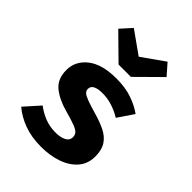

<svg xmlns="http://www.w3.org/2000/svg" viewBox="-240 -957 1095 1095"><g transform="rotate(45 307.5 -409.0)"><path d="M290.3 -98.5Q330.8 -98.5 355.6 -111.3Q380.5 -124.1 380.5 -149.7Q380.5 -167.2 370.8 -179Q361 -190.8 333.3 -201.5Q305.6 -212.3 251.3 -227.2Q176.4 -247.2 129.5 -284.6Q82.6 -322.1 82.6 -394.4Q82.6 -467.2 143.3 -514.9Q204.1 -562.6 319 -562.6Q391.8 -562.6 445.9 -543.8Q500 -525.1 539.5 -496.4L474.9 -401Q441 -422.1 402.1 -434.6Q363.1 -447.2 323.6 -447.2Q245.6 -447.2 245.6 -405.1Q245.6 -391.3 255.6 -381.3Q265.6 -371.3 293.3 -360.8Q321 -350.3 374.4 -334.9Q427.2 -320 466.4 -300.5Q505.6 -281 527.2 -248.5Q548.7 -215.9 548.7 -162.6Q548.7 -103.1 513.3 -62.8Q477.9 -22.6 419.5 -2.6Q361 17.4 291.3 17.4Q212.3 17.4 151.8 -5.1Q91.3 -27.7 48.7 -64.6L130.3 -155.9Q162.1 -131.3 202.3 -114.9Q242.6 -98.5 290.3 -98.5ZM457.4 -836.4 515.4 -770.3 370.8 -627.2H271.3L125.6 -770.3L185.1 -836.4L321 -740Z"/></g></svg>

Font: FiraCode Nerd Font
Style: Bold
Weight: 700
Designer: Carrois Corporate, Edenspiekermann AG, Nikita Prokopov
Foundry: Carrois Corporate, Edenspiekermann AG, Nikita Prokopov
Version: Version 6.002;Nerd Fonts 2.1.0